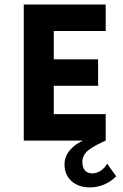

<svg xmlns="http://www.w3.org/2000/svg" viewBox="-20 -615 540 840"><path d="M448.7 101.1C434.1 127 409.7 143.6 383.8 143.6C356.9 143.6 340.3 127 340.3 93.8C340.3 48.8 381.8 28.3 442.4 0V-115.7H215.3V-239.7H409.2V-355.5H215.3V-479.5H442.4V-595.2H84V0H342.3C296.4 22.9 262.2 55.7 262.2 105C262.2 157.7 297.9 200.2 362.8 204.6C408.2 208 456.1 189.9 488.3 156.2Z"/></svg>

Font: Now ExtraBold
Style: Regular
Weight: 800
Designer: Alfredo Marco Pradil
Foundry: Alfredo Marco Pradil
Version: Version 1.200;hotconv 1.0.109;makeotfexe 2.5.65596